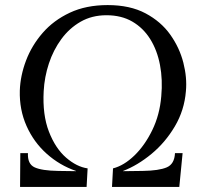

<svg xmlns="http://www.w3.org/2000/svg" viewBox="-20 -736 807 756"><path d="M59 0 60 -133H90Q88 -90 116.5 -77Q145 -64 209 -63L279 -62V-63Q215 -85 164 -130.5Q113 -176 84.5 -240Q56 -304 58 -379Q60 -438 82.5 -497.5Q105 -557 148 -606.5Q191 -656 255 -686Q319 -716 404 -716Q492 -716 553 -683.5Q614 -651 650.5 -599.5Q687 -548 702 -489Q717 -430 712 -377Q706 -302 668.5 -238.5Q631 -175 576.5 -130Q522 -85 465 -63V-62L542 -63Q606 -64 636.5 -77Q667 -90 669 -133H699L686 0H421L425 -73Q468 -84 509 -123.5Q550 -163 579.5 -223.5Q609 -284 615 -357Q621 -422 610 -480Q599 -538 571.5 -582Q544 -626 501 -651Q458 -676 399 -676Q342 -676 297.5 -650.5Q253 -625 221.5 -582Q190 -539 172.5 -486Q155 -433 152 -377Q147 -284 172.5 -218Q198 -152 240 -115.5Q282 -79 325 -73L321 0Z"/></svg>

Font: Lora
Style: Italic
Weight: 400
Italic angle: -3°
Designer: Olga Karpushina, Alexei Vanyashin (Cyrillic)
Foundry: Cyreal
Version: Version 3.008